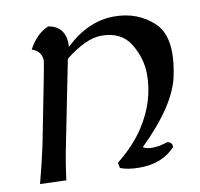

<svg xmlns="http://www.w3.org/2000/svg" viewBox="-77 -758 884 847"><g transform="rotate(-10 365.0 -335.0)"><path d="M482.4 6.8Q428.2 6.8 395.5 -6.8L390.6 -30.8Q468.8 -92.8 514.2 -163.1Q585 -272.5 585 -393.1Q585 -463.4 545.7 -529.5Q506.3 -595.7 415.5 -595.7Q346.7 -595.7 252.9 -521L182.1 -165.5Q164.1 -80.1 153.3 5.9L36.1 2Q59.1 -83 77.1 -168Q147 -520.5 147 -530.3Q147 -573.7 103 -588.9Q138.7 -655.3 192.9 -676.8Q267.1 -663.1 267.1 -584.5L266.6 -571.8Q368.7 -669.4 485.4 -669.4Q592.3 -669.4 663.6 -601.6Q710.9 -556.6 710.9 -466.3Q710.9 -420.4 698.7 -362.8Q671.9 -236.8 510.7 -79.6Q525.4 -69.8 553.2 -69.8Q583.5 -69.8 620.1 -82.5Q642.6 -79.6 642.6 -58.1V-57.1Q584 6.8 482.4 6.8Z"/></g></svg>

Font: Balgruf
Style: Italic
Weight: 500
Italic angle: -12°
Designer: Paul James Miller
Foundry: High-Logic / Made with FontCreator
Version: Version 1.201;March 28, 2021;FontCreator 13.0.0.2683 64-bit